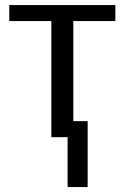

<svg xmlns="http://www.w3.org/2000/svg" viewBox="-20 -548 498 767"><path d="M185.1 0V-463.9H17.1V-527.8H440.9V-463.9H272.9V-64H330.1V199.2H250V0Z"/></svg>

Font: Libra Sans Modern
Style: Regular
Weight: 400
Foundry: Stefan Peev, Context Ltd
Version: Version 1.000